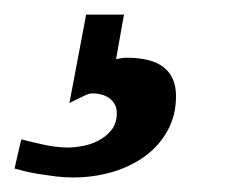

<svg xmlns="http://www.w3.org/2000/svg" viewBox="-77 -20 335 263"><path d="M164.1 111.8Q164.1 137.7 152.8 158.4Q141.6 179.2 122.1 193.6Q102.5 208 76.9 215.6Q51.3 223.1 22.9 223.1Q11.7 223.1 -0.2 221.7Q-12.2 220.2 -22.9 218.5Q-33.7 216.8 -42.7 214.6Q-51.8 212.4 -57.1 210.9L-47.9 170.9Q-36.6 173.8 -18.1 178Q0.5 182.1 17.1 182.1Q23.9 182.1 35.2 180.2Q46.4 178.2 56.9 173.1Q67.4 168 75.2 158.7Q83 149.4 83 134.8Q83 127.4 79.8 122.3Q76.7 117.2 72 114Q67.4 110.8 61.5 109.4Q55.7 107.9 49.8 107.9Q45.4 107.9 39.6 110.6Q33.7 113.3 18.1 121.1L41 0H92.8L82 61Q85.9 60.1 89.6 59.6Q93.3 59.1 97.2 59.1Q164.1 59.1 164.1 111.8Z"/></svg>

Font: Charis SIL
Style: Italic
Weight: 400
Italic angle: -11°
Foundry: SIL International
Version: Version 4.112